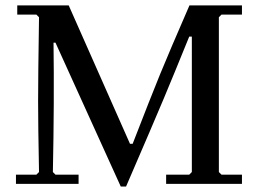

<svg xmlns="http://www.w3.org/2000/svg" viewBox="-20 -681 960 711"><path d="M471.2 -148.4Q538.6 -322.3 572.3 -404.8Q606 -487.3 681.6 -661.1H876V-627H800.3L790.5 -617.2V-43.9L800.3 -34.2H876V0H595.2V-34.2H680.7L690.4 -43.9V-545.4H680.7Q622.6 -402.3 586.7 -316.7Q550.8 -231 446.8 9.8H427.2L185.5 -522.9H178.2Q181.2 -307.6 175.8 -43.9L185.5 -34.2H271V0H39.1V-34.2H114.7L124.5 -43.9Q121.1 -216.8 121.1 -306.9Q121.1 -397 124.5 -617.2L114.7 -627H43.9V-661.1H234.4L461.4 -148.4Z"/></svg>

Font: Happy Times at the IKOB
Style: Regular
Weight: 400
Designer: Lucas Le Bihan
Foundry: Lucas Le Bihan
Version: Version 1.000;PS 1.0;hotconv 1.0.88;makeotf.lib2.5.647800